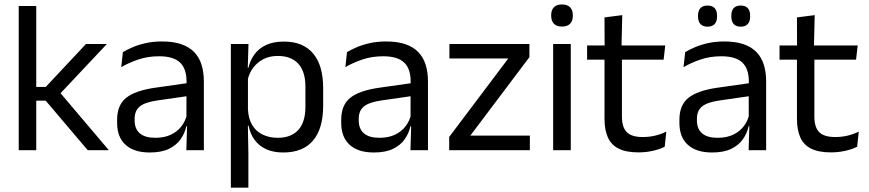

<svg xmlns="http://www.w3.org/2000/svg" viewBox="-20 -690 3990 882"><path d="M383 0 190 -227.5H138.5V-290.5H190L375 -488H471L249.5 -252.5V-272L480 0ZM66 0V-662.5H146.5V0Z M836 0 839.5 -118.5 836.5 -131V-286.5L837 -315Q837 -374.5 806.8 -403Q776.5 -431.5 711 -431.5Q658.5 -431.5 614.8 -416.5Q571 -401.5 537 -381.5L544.5 -450.5Q563.5 -462 589.8 -473.2Q616 -484.5 649.8 -492Q683.5 -499.5 724 -499.5Q776.5 -499.5 813.2 -486.8Q850 -474 872.8 -450Q895.5 -426 906 -392Q916.5 -358 916.5 -316V0ZM668 10.5Q595.5 10.5 556.8 -24.8Q518 -60 518 -125.5V-140Q518 -207.5 559.8 -240.8Q601.5 -274 692.5 -287L847 -309L851.5 -250L702.5 -228.5Q646.5 -220.5 622.5 -201.2Q598.5 -182 598.5 -144.5V-136.5Q598.5 -98 622.2 -77.5Q646 -57 693.5 -57Q735.5 -57 765.5 -71.5Q795.5 -86 814 -110.5Q832.5 -135 839 -165L851.5 -110H836Q829 -78 809.8 -50.5Q790.5 -23 756 -6.2Q721.5 10.5 668 10.5Z M1281 10.5Q1236 10.5 1203 -4.5Q1170 -19.5 1149.5 -47.5Q1129 -75.5 1122 -112.5H1095.5L1119 -188.5Q1121 -144.5 1138.8 -115.2Q1156.5 -86 1187 -71.5Q1217.5 -57 1256 -57Q1317.5 -57 1350.2 -93Q1383 -129 1383 -198.5V-292Q1383 -361 1350.5 -397Q1318 -433 1256 -433Q1219 -433 1190.5 -418.5Q1162 -404 1143.2 -379Q1124.5 -354 1117.5 -322L1097.5 -378.5H1121Q1129 -412 1148.2 -439.2Q1167.5 -466.5 1201.2 -482.8Q1235 -499 1284.5 -499Q1372.5 -499 1418.5 -444.2Q1464.5 -389.5 1464.5 -285.5V-204.5Q1464.5 -99.5 1418.2 -44.5Q1372 10.5 1281 10.5ZM1040.5 172V-488H1121.5L1118 -370.5L1119 -345.5V-140L1118.5 -123.5L1121 13.5V172Z M1865.5 0 1869 -118.5 1866 -131V-286.5L1866.5 -315Q1866.5 -374.5 1836.2 -403Q1806 -431.5 1740.5 -431.5Q1688 -431.5 1644.2 -416.5Q1600.5 -401.5 1566.5 -381.5L1574 -450.5Q1593 -462 1619.2 -473.2Q1645.5 -484.5 1679.2 -492Q1713 -499.5 1753.5 -499.5Q1806 -499.5 1842.8 -486.8Q1879.5 -474 1902.2 -450Q1925 -426 1935.5 -392Q1946 -358 1946 -316V0ZM1697.5 10.5Q1625 10.5 1586.2 -24.8Q1547.5 -60 1547.5 -125.5V-140Q1547.5 -207.5 1589.2 -240.8Q1631 -274 1722 -287L1876.5 -309L1881 -250L1732 -228.5Q1676 -220.5 1652 -201.2Q1628 -182 1628 -144.5V-136.5Q1628 -98 1651.8 -77.5Q1675.5 -57 1723 -57Q1765 -57 1795 -71.5Q1825 -86 1843.5 -110.5Q1862 -135 1868.5 -165L1881 -110H1865.5Q1858.5 -78 1839.2 -50.5Q1820 -23 1785.5 -6.2Q1751 10.5 1697.5 10.5Z M2414 -67V0H2043.5V-61L2315 -421.5H2044.5V-488H2412V-427.5L2140.5 -67Z M2521 0V-488H2602V0ZM2561.5 -568Q2536.5 -568 2524.2 -581.2Q2512 -594.5 2512 -617.5V-620Q2512 -643.5 2524.2 -656.5Q2536.5 -669.5 2561.5 -669.5Q2586.5 -669.5 2599 -656.5Q2611.5 -643.5 2611.5 -620V-617.5Q2611.5 -594 2599 -581Q2586.5 -568 2561.5 -568Z M2913.5 10Q2857 10 2822.5 -7Q2788 -24 2772.5 -58.5Q2757 -93 2757 -144.5V-452.5H2837V-154Q2837 -106 2859 -83.2Q2881 -60.5 2933 -60.5Q2962.5 -60.5 2989.8 -67Q3017 -73.5 3041 -85.5L3033.5 -16Q3010 -4 2978.5 3Q2947 10 2913.5 10ZM2677 -416V-481H3036L3028.5 -416ZM2757.5 -473 2757 -610 2838.5 -620.5 2835 -473Z M3419 0 3422.5 -118.5 3419.5 -131V-286.5L3420 -315Q3420 -374.5 3389.8 -403Q3359.5 -431.5 3294 -431.5Q3241.5 -431.5 3197.8 -416.5Q3154 -401.5 3120 -381.5L3127.5 -450.5Q3146.5 -462 3172.8 -473.2Q3199 -484.5 3232.8 -492Q3266.5 -499.5 3307 -499.5Q3359.5 -499.5 3396.2 -486.8Q3433 -474 3455.8 -450Q3478.5 -426 3489 -392Q3499.5 -358 3499.5 -316V0ZM3251 10.5Q3178.5 10.5 3139.8 -24.8Q3101 -60 3101 -125.5V-140Q3101 -207.5 3142.8 -240.8Q3184.5 -274 3275.5 -287L3430 -309L3434.5 -250L3285.5 -228.5Q3229.5 -220.5 3205.5 -201.2Q3181.5 -182 3181.5 -144.5V-136.5Q3181.5 -98 3205.2 -77.5Q3229 -57 3276.5 -57Q3318.5 -57 3348.5 -71.5Q3378.5 -86 3397 -110.5Q3415.5 -135 3422 -165L3434.5 -110H3419Q3412 -78 3392.8 -50.5Q3373.5 -23 3339 -6.2Q3304.5 10.5 3251 10.5ZM3230 -567.5Q3208.5 -567.5 3197.5 -579.8Q3186.5 -592 3186.5 -614.5V-618Q3186.5 -640.5 3197.5 -652.5Q3208.5 -664.5 3230 -664.5Q3252.5 -664.5 3263.2 -652.5Q3274 -640.5 3274 -618V-614.5Q3274 -592 3263.2 -579.8Q3252.5 -567.5 3230 -567.5ZM3383 -567.5Q3361 -567.5 3350.2 -579.8Q3339.5 -592 3339.5 -614.5V-618Q3339.5 -640.5 3350.2 -652.5Q3361 -664.5 3383 -664.5Q3404.5 -664.5 3415.2 -652.5Q3426 -640.5 3426 -618V-614.5Q3426 -592 3415.2 -579.8Q3404.5 -567.5 3383 -567.5Z M3797.5 10Q3741 10 3706.5 -7Q3672 -24 3656.5 -58.5Q3641 -93 3641 -144.5V-452.5H3721V-154Q3721 -106 3743 -83.2Q3765 -60.5 3817 -60.5Q3846.5 -60.5 3873.8 -67Q3901 -73.5 3925 -85.5L3917.5 -16Q3894 -4 3862.5 3Q3831 10 3797.5 10ZM3561 -416V-481H3920L3912.5 -416ZM3641.5 -473 3641 -610 3722.5 -620.5 3719 -473Z"/></svg>

Font: Anek Odia
Style: Regular
Weight: 400
Designer: Yesha Goshar & Mahesh Sahu (Odia), Yesha Goshar (Latin)
Foundry: Ek Type
Version: Version 1.003